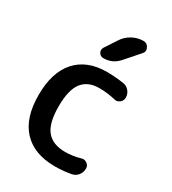

<svg xmlns="http://www.w3.org/2000/svg" viewBox="-187 -881 865 968"><g transform="rotate(30 245.5 -397.5)"><path d="M246.1 -720.7Q264.6 -750 295.4 -766.6Q326.2 -783.2 360.4 -783.2Q380.9 -783.2 390.6 -762.7Q394.5 -754.9 394.5 -748Q394.5 -737.3 385.7 -727.5L315.4 -647.5Q280.3 -606.4 226.6 -606.4Q209 -606.4 200.2 -622.1Q196.3 -628.9 196.3 -635.7Q196.3 -644.5 201.2 -652.3ZM278.3 -555.7Q326.2 -555.7 377 -547.9Q397.5 -544.9 411.1 -528.3Q424.8 -511.7 424.8 -490.2Q424.8 -472.7 410.2 -460.9Q399.4 -453.1 387.7 -453.1Q382.8 -453.1 377.9 -455.1Q330.1 -465.8 286.1 -465.8Q219.7 -465.8 186.5 -422.9Q153.3 -379.9 153.3 -283.2Q153.3 -185.5 188.5 -143.1Q223.6 -100.6 295.9 -100.6Q337.9 -100.6 383.8 -113.3Q389.6 -115.2 394.5 -115.2Q405.3 -115.2 415 -108.4Q429.7 -98.6 429.7 -81.1Q429.7 -66.4 423.8 -53.7Q418 -41 407.2 -32.2Q396.5 -23.4 381.8 -20.5Q335 -11.7 288.1 -11.7Q167 -11.7 102.1 -80.6Q37.1 -149.4 37.1 -283.2Q37.1 -415 100.1 -485.4Q163.1 -555.7 278.3 -555.7Z"/></g></svg>

Font: Gen Jyuu GothicX Medium
Style: Regular
Weight: 500
Designer: Ryoko NISHIZUKA (kana &amp; ideographs); Paul D. Hunt (Latin, Greek &amp; Cyrillic); Wenlong ZHANG (bopomofo); Sandoll C
Version: Version 1.058.20140828